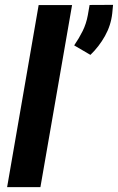

<svg xmlns="http://www.w3.org/2000/svg" viewBox="-20 -771 486 791"><path d="M276.9 -750 146.5 0H9.3L139.2 -750ZM445.8 -751 442.4 -715.8Q437 -666.5 412.4 -622.6Q387.7 -578.6 352.5 -544.9L285.6 -584Q305.7 -613.3 320.6 -643.3Q335.4 -673.3 341.8 -708.5L349.1 -750.5Z"/></svg>

Font: Roboto
Style: Bold Italic
Weight: 700
Italic angle: -12°
Designer: Christian Robertson
Foundry: Google
Version: Version 3.0